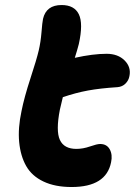

<svg xmlns="http://www.w3.org/2000/svg" viewBox="-20 -752 539 767"><path d="M266.1 -4.9Q199.7 -4.9 153.6 -26.9Q107.4 -48.8 84.7 -88.6Q62 -128.4 56.6 -184.3Q51.3 -240.2 65.9 -308.1Q76.7 -362.8 101.6 -439Q126.5 -515.1 134.8 -550.8Q142.6 -584 145.8 -623.5Q148.9 -663.1 151.9 -676.8Q164.6 -731.9 226.1 -731.9Q276.9 -731.9 294.9 -695.1Q313 -658.2 294.9 -576.2Q288.1 -549.8 278.8 -521Q351.6 -537.1 405.8 -537.1Q451.2 -537.1 477.8 -510.5Q504.4 -483.9 497.1 -448.2Q494.1 -430.7 481.2 -418Q468.3 -405.3 449.2 -403.8Q380.4 -399.4 331.3 -390.4Q282.2 -381.3 231 -363.8Q222.2 -327.6 219.2 -314Q202.6 -229 219.2 -193.1Q235.8 -157.2 285.2 -157.2Q311.5 -157.2 339.6 -167Q367.7 -176.8 379.9 -176.8Q406.7 -176.8 418.5 -155.3Q430.2 -133.8 423.8 -104Q404.3 -4.9 266.1 -4.9Z"/></svg>

Font: Shantell Sans Bouncy
Style: Bold Italic
Weight: 700
Italic angle: -11.31°
Designer: Stephen Nixon, Anya Danilova, Shantell Martin
Foundry: Arrow Type
Version: Version 1.006;[9816181b4]